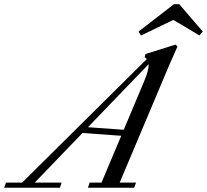

<svg xmlns="http://www.w3.org/2000/svg" viewBox="-84 -887 978 907"><path d="M874 -737.8 857.9 -719.7 734.9 -793 582 -719.2 570.3 -737.8 737.8 -867.2H762.7ZM-64.5 0 -55.7 -24.4H20.5L609.4 -607.9Q605 -613.3 599.1 -616.7L603.5 -631.8L745.1 -676.3L754.4 -667.5Q726.1 -604.5 713.9 -575.7L481.4 -24.4H558.6L549.8 0H331.5L339.4 -24.4H395.5L488.8 -245.6L305.7 -258.8L80.1 -24.4H207L199.2 0ZM595.7 -500Q619.1 -554.2 618.2 -584L331.5 -286.1L500.5 -273.9Z"/></svg>

Font: Elstob 18pt
Style: Italic
Weight: 400
Italic angle: -20°
Designer: Peter S. Baker
Version: Version 1.015